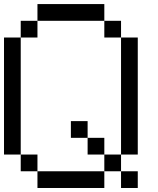

<svg xmlns="http://www.w3.org/2000/svg" viewBox="-20 -937 790 957"><path d="M0 -166.7V-750H83.3V-166.7ZM166.7 -166.7V-83.3H83.3V-166.7ZM166.7 -83.3H500V0H166.7ZM166.7 -833.3V-750H83.3V-833.3ZM166.7 -916.7H500V-833.3H166.7ZM333.3 -250V-333.3H416.7V-250ZM500 -166.7H416.7V-250H500ZM500 -83.3V-166.7H583.3V-83.3ZM500 -833.3H583.3V-750H500ZM666.7 -166.7H583.3V-750H666.7ZM666.7 -83.3V0H583.3V-83.3Z"/></svg>

Font: Galmuri11 Regular
Style: Regular
Weight: 400
Designer: Minseo Lee (Quiple)
Version: Version 2.356;hotconv 1.1.0;makeotfexe 2.6.0 DEVELOPMENT